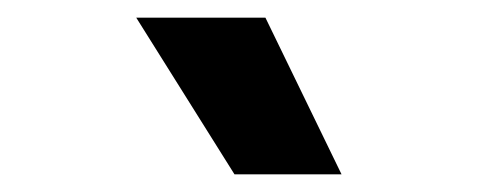

<svg xmlns="http://www.w3.org/2000/svg" viewBox="-20 -818 540 217"><path d="M366 -621H245L134 -798H280Z"/></svg>

Font: Hind Siliguri
Style: Bold
Weight: 700
Designer: Jyotish Sonowal
Foundry: Indian Type Foundry
Version: Version 1.001;PS 1.0;hotconv 1.0.86;makeotf.lib2.5.63406; tt